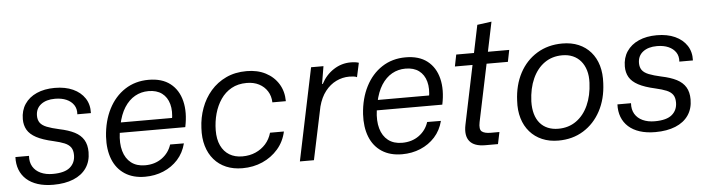

<svg xmlns="http://www.w3.org/2000/svg" viewBox="-45 -884 4005 1085"><g transform="rotate(-5 1957.5 -341.5)"><path d="M219.3 10Q169.7 10 131.6 -2.3Q93.4 -14.6 67.9 -37.6Q42.3 -60.7 29.9 -92.9Q17.6 -125.1 19.3 -164.7H96.3Q93.9 -129.1 108.9 -103.7Q124 -78.3 153.2 -64.8Q182.4 -51.3 221.4 -51.3Q288.9 -51.3 319.5 -77.4Q350.1 -103.4 350.1 -146.9Q350.1 -174.3 338.8 -190.6Q327.4 -207 303.3 -217.1Q279.1 -227.1 241.3 -235.7Q180.7 -249.1 145.3 -268.1Q109.9 -287.1 94.7 -313.4Q79.6 -339.7 79.6 -374.1Q79.6 -423.3 103.8 -459.5Q128 -495.7 171.9 -515.2Q215.7 -534.7 274.3 -534.7Q334.1 -534.7 377.6 -514.9Q421 -495.1 444.5 -459.5Q468 -423.9 466 -375H389Q391.4 -405.9 376.9 -427.7Q362.3 -449.6 335.1 -461.5Q308 -473.4 270.4 -473.4Q220.6 -473.4 190.8 -450.4Q161 -427.3 161 -386.4Q161 -362.6 172.4 -346.6Q183.9 -330.7 210.3 -320.1Q236.7 -309.6 280 -300Q332 -289.3 366 -271.9Q400 -254.4 416.8 -226.4Q433.6 -198.4 433.6 -157Q433.6 -104.4 407.8 -66.9Q382 -29.4 333.9 -9.7Q285.9 10 219.3 10Z M740 10Q672.2 10 625.4 -20.6Q578.7 -51.2 557 -106.3Q535.3 -161.5 539.5 -234.7Q545.3 -323.3 579.8 -390.7Q614.2 -458 672.4 -496Q730.7 -534 806.5 -534Q882.7 -534 929.3 -497.6Q976 -461.2 991.9 -396.8Q1007.8 -332.3 990.3 -249.5H618.7Q610.8 -190.8 623.2 -146.9Q635.7 -103 666.8 -78.7Q698 -54.5 745.7 -54.5Q801.3 -54.5 841.2 -83.2Q881.2 -112 896.5 -159.3L974.5 -158.8Q960.8 -105.5 926.7 -67.8Q892.5 -30.2 844.4 -10.1Q796.3 10 740 10ZM626.3 -293.2 615.2 -307.7H931.3L918.5 -292.8Q928.3 -346.2 917.3 -386.3Q906.3 -426.3 876.8 -448.4Q847.2 -470.5 800.5 -470.5Q758.7 -470.5 723.8 -450.9Q689 -431.3 663.8 -392.2Q638.7 -353 626.3 -293.2Z M1292.6 10Q1241.4 10 1200.7 -7.2Q1160 -24.4 1132 -56.9Q1104 -89.3 1090.6 -134.6Q1077.1 -180 1080.6 -236.3Q1083.1 -295.4 1102.9 -349.3Q1122.6 -403.1 1158.8 -444.9Q1195 -486.6 1246.1 -510.6Q1297.1 -534.7 1362.7 -534.7Q1424.3 -534.7 1470.4 -510.8Q1516.6 -486.9 1542.8 -444.5Q1569 -402.1 1569.3 -346.1H1492.9Q1491.7 -382.4 1474.4 -409.7Q1457.1 -437 1427.3 -452.5Q1397.4 -468 1357.4 -468Q1307.7 -468 1271 -447.4Q1234.3 -426.9 1210 -391.3Q1185.7 -355.7 1173.2 -310.9Q1160.7 -266.1 1160.1 -217Q1159.6 -165.7 1176.5 -129.9Q1193.4 -94.1 1224.4 -75.4Q1255.4 -56.7 1298.1 -56.7Q1339.6 -56.7 1373.1 -71.6Q1406.6 -86.4 1430.4 -112.9Q1454.1 -139.4 1464.7 -176.4H1543.4Q1530.9 -119.3 1494.6 -77.6Q1458.4 -35.9 1406.4 -12.9Q1354.4 10 1292.6 10Z M1618.6 0 1728 -524.7H1798.3L1781.6 -425.1H1785.7Q1811.4 -474.6 1856 -503.6Q1900.6 -532.6 1952.7 -532.6Q1967.3 -532.6 1979.4 -530.9Q1991.6 -529.1 1999.1 -526.4L1981.6 -446.1Q1974.9 -450.1 1962.9 -451.6Q1951 -453.1 1938.3 -453.1Q1899.4 -453.1 1864 -436Q1828.6 -418.9 1801.8 -384.7Q1775 -350.6 1761.3 -298.9L1698.3 0Z M2198 10Q2130.2 10 2083.4 -20.6Q2036.7 -51.2 2015 -106.3Q1993.3 -161.5 1997.5 -234.7Q2003.3 -323.3 2037.8 -390.7Q2072.2 -458 2130.4 -496Q2188.7 -534 2264.5 -534Q2340.7 -534 2387.3 -497.6Q2434 -461.2 2449.9 -396.8Q2465.8 -332.3 2448.3 -249.5H2076.7Q2068.8 -190.8 2081.2 -146.9Q2093.7 -103 2124.8 -78.7Q2156 -54.5 2203.7 -54.5Q2259.3 -54.5 2299.2 -83.2Q2339.2 -112 2354.5 -159.3L2432.5 -158.8Q2418.8 -105.5 2384.7 -67.8Q2350.5 -30.2 2302.4 -10.1Q2254.3 10 2198 10ZM2084.3 -293.2 2073.2 -307.7H2389.3L2376.5 -292.8Q2386.3 -346.2 2375.3 -386.3Q2364.3 -426.3 2334.8 -448.4Q2305.2 -470.5 2258.5 -470.5Q2216.7 -470.5 2181.8 -450.9Q2147 -431.3 2121.8 -392.2Q2096.7 -353 2084.3 -293.2Z M2670.4 0Q2607.4 0 2581.8 -31.9Q2556.1 -63.9 2568.6 -124.6L2638 -458.1H2538L2551.4 -524.7H2652.1L2684.7 -681.6L2766 -692.6L2731.1 -524.7H2852L2838.6 -458.1H2717.7L2649.7 -133Q2641.4 -92 2657 -79.6Q2672.6 -67.3 2707.1 -67.3H2756.4L2742.3 0Z M3084.6 10Q3033.4 10 2992.6 -7.6Q2951.7 -25.1 2923.4 -57.6Q2895 -90 2881.6 -135Q2868.1 -180 2871.6 -234.9Q2875.3 -323 2911.1 -390.6Q2947 -458.1 3009.6 -496.4Q3072.3 -534.7 3154.1 -534.7Q3205.3 -534.7 3245.8 -517.5Q3286.3 -500.3 3314.3 -468Q3342.3 -435.7 3355.4 -390.9Q3368.4 -346 3365 -290.4Q3361.3 -202 3325.1 -134.3Q3288.9 -66.6 3227.2 -28.3Q3165.6 10 3084.6 10ZM3090.3 -56.7Q3148.3 -56.7 3191.6 -87.4Q3234.9 -118 3259.7 -173Q3284.6 -228 3287.6 -300.1Q3289.6 -339.9 3280.1 -371.1Q3270.6 -402.3 3252.1 -423.9Q3233.6 -445.6 3207.4 -456.9Q3181.1 -468.3 3147.7 -468.3Q3090 -468.3 3046.9 -438Q3003.9 -407.7 2979 -352.7Q2954.1 -297.7 2951.1 -224.1Q2950.1 -183.7 2959.1 -152.5Q2968.1 -121.3 2986.3 -100Q3004.4 -78.7 3030.8 -67.7Q3057.1 -56.7 3090.3 -56.7Z M3634.3 10Q3584.7 10 3546.6 -2.3Q3508.4 -14.6 3482.9 -37.6Q3457.3 -60.7 3444.9 -92.9Q3432.6 -125.1 3434.3 -164.7H3511.3Q3508.9 -129.1 3523.9 -103.7Q3539 -78.3 3568.2 -64.8Q3597.4 -51.3 3636.4 -51.3Q3703.9 -51.3 3734.5 -77.4Q3765.1 -103.4 3765.1 -146.9Q3765.1 -174.3 3753.8 -190.6Q3742.4 -207 3718.3 -217.1Q3694.1 -227.1 3656.3 -235.7Q3595.7 -249.1 3560.3 -268.1Q3524.9 -287.1 3509.7 -313.4Q3494.6 -339.7 3494.6 -374.1Q3494.6 -423.3 3518.8 -459.5Q3543 -495.7 3586.9 -515.2Q3630.7 -534.7 3689.3 -534.7Q3749.1 -534.7 3792.6 -514.9Q3836 -495.1 3859.5 -459.5Q3883 -423.9 3881 -375H3804Q3806.4 -405.9 3791.9 -427.7Q3777.3 -449.6 3750.1 -461.5Q3723 -473.4 3685.4 -473.4Q3635.6 -473.4 3605.8 -450.4Q3576 -427.3 3576 -386.4Q3576 -362.6 3587.4 -346.6Q3598.9 -330.7 3625.3 -320.1Q3651.7 -309.6 3695 -300Q3747 -289.3 3781 -271.9Q3815 -254.4 3831.8 -226.4Q3848.6 -198.4 3848.6 -157Q3848.6 -104.4 3822.8 -66.9Q3797 -29.4 3748.9 -9.7Q3700.9 10 3634.3 10Z"/></g></svg>

Font: Mona Sans
Style: Italic
Weight: 200
Italic angle: -11.6951°
Designer: Deni Anggara
Foundry: GitHub
Version: Version 2.000